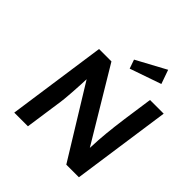

<svg xmlns="http://www.w3.org/2000/svg" viewBox="-239 -1105 1281 1281"><g transform="rotate(45 402.0 -464.0)"><path d="M94 0 194 -700H311L617 -190Q617 -198 618 -207Q619 -236 621 -268Q623 -300 626.5 -335Q630 -370 634.5 -408.5Q639 -447 645 -490L675 -700H804L704 0H585L278 -499Q277 -472 276 -451Q274 -411 272 -382.5Q270 -354 268.5 -335Q267 -316 265.5 -300.5Q264 -285 262 -271L223 0ZM431 -752 409 -815 618 -928 653 -829Z"/></g></svg>

Font: Lexend Med
Style: Italic
Weight: 500
Italic angle: -8.13011°
Designer: Bonnie Shaver-Troup, Thomas Jockin
Foundry: Lexend
Version: Version 1.007